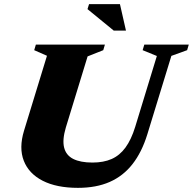

<svg xmlns="http://www.w3.org/2000/svg" viewBox="-20 -891 930 926"><path d="M297.5 -276Q280 -217 289.2 -179.5Q298.5 -142 333.2 -124.5Q368 -107 426 -107Q479.5 -107 518.5 -124.2Q557.5 -141.5 585.2 -179.5Q613 -217.5 632 -279L736.5 -621L668 -649L676 -676H890.5L882.5 -649L806.5 -621.5L690.5 -243Q664 -157 619 -99.5Q574 -42 509 -13.5Q444 15 356 15Q253 15 186 -19.2Q119 -53.5 94.8 -115.5Q70.5 -177.5 96 -261L206.5 -622L145 -649L153 -676H486L478 -649L402.5 -619ZM587.5 -743.5H528.5L402 -847L409.5 -871H558.5Z"/></svg>

Font: Newsreader 16pt 16pt ExtraBold
Style: Italic
Weight: 800
Italic angle: -17°
Version: Version 1.003